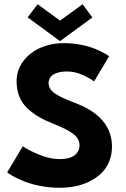

<svg xmlns="http://www.w3.org/2000/svg" viewBox="-20 -876 598 908"><path d="M110.5 -794 158 -856 264 -778.5 370.5 -856 417 -793.5 264 -681.5ZM281.5 -672Q324 -672 364 -664Q404 -656 431 -644.5Q458 -633 473.5 -624.2Q489 -615.5 496 -610L425 -491Q405.5 -506 369.8 -522Q334 -538 297 -538Q256.5 -538 233.2 -524Q210 -510 210 -482.5Q210 -455.5 237.5 -435.5Q265 -415.5 329 -391.5Q509.5 -326 509.5 -182.5Q509.5 -143.5 496 -111.2Q482.5 -79 459 -56.5Q435.5 -34 404 -18.2Q372.5 -2.5 336.5 4.8Q300.5 12 261.5 12Q214 12 168 2.8Q122 -6.5 90.8 -19.8Q59.5 -33 40 -43.8Q20.5 -54.5 14 -61L88 -184.5Q107.5 -169 161.2 -146.2Q215 -123.5 262.5 -123.5Q308 -123.5 332 -141.2Q356 -159 356 -189.5Q356 -221 325.2 -243.8Q294.5 -266.5 224.5 -294Q188.5 -308.5 161.5 -324.5Q134.5 -340.5 109.5 -363.8Q84.5 -387 71.5 -419.2Q58.5 -451.5 58.5 -491.5Q58.5 -545 90 -586.8Q121.5 -628.5 172 -650.2Q222.5 -672 281.5 -672Z"/></svg>

Font: League Spartan
Style: Bold
Weight: 700
Foundry: The League of Moveable Type
Version: Version 2.002